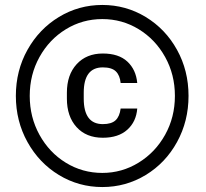

<svg xmlns="http://www.w3.org/2000/svg" viewBox="-20 -745 830 775"><path d="M393 -725Q488 -725 568 -676.5Q648 -628 694.5 -544Q741 -460 741 -358Q741 -256 694.5 -171.5Q648 -87 568 -38.5Q488 10 393 10Q298 10 218 -38.5Q138 -87 91 -171.5Q44 -256 44 -358Q44 -460 91 -544Q138 -628 218 -676.5Q298 -725 393 -725ZM393 -47Q472 -47 539.5 -88.5Q607 -130 646.5 -201Q686 -272 686 -358Q686 -444 646.5 -515Q607 -586 540 -627Q473 -668 393 -668Q313 -668 246 -627Q179 -586 139.5 -515Q100 -444 100 -358Q100 -272 139.5 -200.5Q179 -129 246 -88Q313 -47 393 -47ZM395 -189Q328 -189 289 -232Q250 -275 250 -347V-371Q250 -443 289.5 -486Q329 -529 395 -529Q459 -529 494 -496.5Q529 -464 534 -410H467Q464 -441 447.5 -457Q431 -473 395 -473Q318 -473 318 -371V-347Q318 -244 395 -244Q430 -244 446.5 -259.5Q463 -275 467 -307H534Q530 -254 494 -221.5Q458 -189 395 -189Z"/></svg>

Font: Freesentation 6 SemiBold
Style: Regular
Weight: 600
Designer: glyphs from Roboto by Christian Robertson / Hangul glyphs from Noto Sans CJK(Source Han Sans) by Jang Soo-young and Kang
Foundry: PT&
Version: Version 2.001